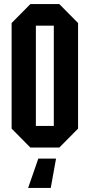

<svg xmlns="http://www.w3.org/2000/svg" viewBox="-20 -722 440 942"><path d="M37 -91V-609L129 -702H271L363 -609V-91L271 2H129ZM156 -596V-104H244V-596ZM255 56 229 200H118L168 56Z"/></svg>

Font: Tektur Condensed Medium
Style: Regular
Weight: 500
Width: 3
Designer: Adam Jagosz
Foundry: Adam Jagosz
Version: Version 1.005;gftools[0.9.30]